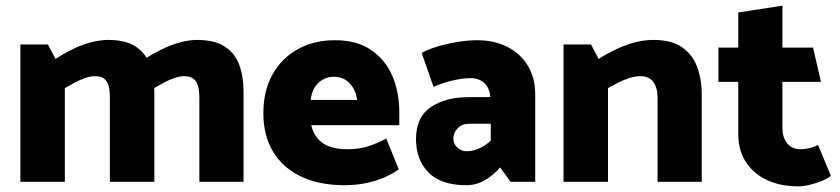

<svg xmlns="http://www.w3.org/2000/svg" viewBox="-20 -642 2966 678"><path d="M209 0V-331Q225 -340 243.5 -350Q262 -360 280.5 -366.5Q299 -373 315 -373Q337 -373 348.5 -363.5Q360 -354 364 -337Q368 -320 368 -297V0H525V-318Q525 -373 509.5 -414Q494 -455 458.5 -478Q423 -501 362 -501Q332 -501 299 -492Q266 -483 235 -467.5Q204 -452 176 -434L149 -485H52V0ZM524 -331Q540 -340 558.5 -350Q577 -360 596 -366.5Q615 -373 630 -373Q652 -373 663.5 -363.5Q675 -354 679.5 -337Q684 -320 684 -297V0H840V-318Q840 -373 824.5 -414Q809 -455 773 -478Q737 -501 676 -501Q647 -501 614.5 -492Q582 -483 550.5 -467.5Q519 -452 491 -434Z M1390 -200V-247Q1390 -316 1365.5 -373.5Q1341 -431 1290.5 -465.5Q1240 -500 1163 -500Q1089 -500 1032 -468.5Q975 -437 942.5 -379.5Q910 -322 910 -242Q910 -163 944.5 -106Q979 -49 1043.5 -18.5Q1108 12 1196 12Q1237 12 1273 4.5Q1309 -3 1338.5 -16Q1368 -29 1388 -44L1344 -153Q1317 -138 1283.5 -126.5Q1250 -115 1207 -115Q1167 -115 1141 -125.5Q1115 -136 1100 -155Q1085 -174 1079 -200ZM1077 -289Q1080 -315 1091 -333Q1102 -351 1120 -361Q1138 -371 1159 -371Q1183 -371 1200 -360Q1217 -349 1227.5 -331Q1238 -313 1241 -289Z M1581 -152Q1581 -173 1596 -189Q1611 -205 1637 -205H1713V-145Q1693 -127 1671 -117.5Q1649 -108 1628 -108Q1615 -108 1604.5 -114Q1594 -120 1587.5 -130Q1581 -140 1581 -152ZM1511 -335Q1538 -348 1575 -357Q1612 -366 1642 -366Q1671 -366 1689.5 -349.5Q1708 -333 1711 -302L1712 -299H1636Q1553 -299 1501 -263.5Q1449 -228 1449 -151Q1449 -78 1493 -33Q1537 12 1627 12Q1661 12 1691 -5Q1721 -22 1746 -51L1783 0H1870V-309Q1870 -366 1844.5 -409Q1819 -452 1772.5 -476Q1726 -500 1664 -500Q1634 -500 1596.5 -494Q1559 -488 1525.5 -478Q1492 -468 1469 -455Z M2127 0V-331Q2143 -340 2162.5 -350Q2182 -360 2202.5 -366.5Q2223 -373 2241 -373Q2272 -373 2287 -352.5Q2302 -332 2302 -297V0H2458V-308Q2458 -363 2441.5 -406.5Q2425 -450 2388 -475.5Q2351 -501 2287 -501Q2254 -501 2220.5 -492Q2187 -483 2154.5 -467.5Q2122 -452 2094 -434L2067 -485H1970V0Z M2851 -474H2743V-622L2587 -598V-474H2517V-353H2587V-169Q2587 -109 2615.5 -67.5Q2644 -26 2691 -5Q2738 16 2798 16Q2817 16 2840 10.5Q2863 5 2883 -3.5Q2903 -12 2914 -21L2869 -130Q2853 -122 2837 -118.5Q2821 -115 2807 -115Q2777 -115 2760 -135.5Q2743 -156 2743 -190V-353H2879Z"/></svg>

Font: Catamaran ExtraBold
Style: Regular
Weight: 800
Designer: Pria Ravichandran
Version: Version 2.000